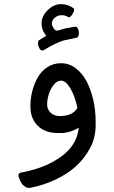

<svg xmlns="http://www.w3.org/2000/svg" viewBox="-20 -656 562 947"><path d="M172.4 -457.5Q193.8 -470.2 200.4 -474.6Q207 -479 208.5 -479.5Q185.1 -506.3 185.1 -541.5Q185.1 -576.7 215.6 -606.2Q246.1 -635.7 280.8 -635.7Q315.4 -635.7 344.2 -614.3Q345.7 -613.3 345.7 -606.4Q345.7 -599.6 336.7 -585.2Q327.6 -570.8 319.3 -570.8Q316.9 -570.8 314.9 -572.8Q301.8 -581.1 283.4 -581.1Q265.1 -581.1 250.5 -568.8Q235.8 -556.6 235.8 -540Q235.8 -530.3 243.9 -517.6Q252 -504.9 260 -504.9Q268.1 -504.9 284.9 -511Q301.8 -517.1 350.1 -524.4H352.5Q359.4 -524.4 364.3 -514.9Q369.1 -505.4 369.1 -493.7Q369.1 -473.6 358.4 -470.2Q297.9 -457.5 293.9 -456.5Q248 -441.4 196.8 -409.2Q192.9 -406.7 189 -406.7Q180.2 -406.7 173.8 -418.7Q167.5 -430.7 167.5 -442.4Q167.5 -454.1 172.4 -457.5ZM274.9 -83.5Q337.9 -83.5 361.8 -123.5Q350.6 -179.2 327.9 -218.8Q305.2 -258.3 280.8 -258.3Q260.7 -258.3 244.1 -236.6Q227.5 -214.8 220 -189Q212.4 -163.1 212.4 -140.1Q212.4 -117.2 229 -100.6Q245.6 -84 274.9 -83.5ZM70.8 210Q70.8 196.8 85.9 194.8Q176.3 177.7 239.7 142.8Q303.2 107.9 333.5 65.7Q363.8 23.4 368.2 -25.9Q330.1 -3.4 291.5 0H263.2Q202.6 0 166.3 -35.6Q129.9 -71.3 129.9 -130.9Q129.9 -206.1 164.1 -270.5Q181.6 -303.2 211.9 -323.7Q242.2 -344.2 281.2 -344.2Q320.3 -344.2 353 -319.8Q385.7 -295.4 407 -255.1Q428.2 -214.8 439.9 -163.6Q451.7 -112.3 451.7 -57.6V-37.6Q451.7 22.9 424.6 73.7Q397.5 124.5 356.4 162.4Q315.4 200.2 256.1 228.8Q196.8 257.3 126.5 271H123.5Q110.4 271 97.7 260.3Q85 249.5 77.9 232.2Q70.8 214.8 70.8 210Z"/></svg>

Font: Behdad
Style: Regular
Weight: 400
Designer: Mohammad Saleh Souzanchi
Foundry: http://font-store.ir
Version: Version:1.0.1;RFB:1.2.5;Building:2018-09-04 19:53:52.209180